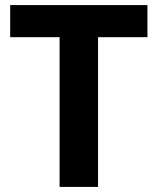

<svg xmlns="http://www.w3.org/2000/svg" viewBox="-20 -734 619 754"><path d="M365 0H214V-588H20V-714H559V-588H365Z"/></svg>

Font: Noto Sans Gujarati
Style: Regular
Weight: 400
Designer: Jelle Bosma - Monotype Design Team, Universal Thirst
Foundry: Monotype Imaging Inc.
Version: Version 2.102